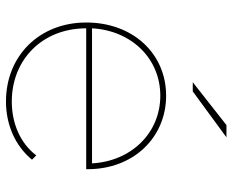

<svg xmlns="http://www.w3.org/2000/svg" viewBox="-86 -670 760 627"><g transform="rotate(90 293.5 -357.0)"><path d="M73 -278C80 -406 171 -501 293 -501C415 -501 507 -406 514 -278ZM312 3C386 3 456 -26 502 -82L488 -96C447 -42 381 -16 312 -16C175 -16 73 -116 73 -259H533V-264C533 -414 429 -520 293 -520C156 -520 54 -412 54 -259C54 -106 163 3 312 3ZM429 -717H389L249 -607H279Z"/></g></svg>

Font: Montserrat-Alt1 Thin
Style: Regular
Weight: 100
Designer: Differentunic
Foundry: Differentunic
Version: Version 7.222